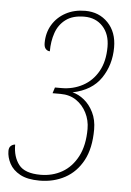

<svg xmlns="http://www.w3.org/2000/svg" viewBox="-53 -764 556 814"><g transform="rotate(5 225.0 -357.0)"><path d="M146 10Q94 10 63 -7Q32 -24 18 -50.5Q4 -77 4 -104Q4 -119 12.5 -126Q21 -133 30 -133Q30 -81 55.5 -48Q81 -15 148 -15Q199 -15 240 -38.5Q281 -62 305.5 -109Q330 -156 330 -226Q330 -263 314 -294.5Q298 -326 270 -345Q242 -364 203 -364H169L177 -389H205Q254 -389 295 -411Q336 -433 360 -475.5Q384 -518 384 -580Q384 -634 354 -666.5Q324 -699 275 -699Q226 -699 196.5 -677Q167 -655 154.5 -619Q142 -583 142 -540Q132 -540 124.5 -548Q117 -556 117 -573Q117 -617 137.5 -651Q158 -685 194 -704.5Q230 -724 277 -724Q336 -724 374 -684.5Q412 -645 412 -580Q412 -506 373.5 -449Q335 -392 253 -375Q279 -369 303 -349.5Q327 -330 342.5 -298.5Q358 -267 358 -226Q358 -146 330 -94Q302 -42 254 -16Q206 10 146 10Z"/></g></svg>

Font: Noto Serif Tamil Condensed Thin
Style: Italic
Weight: 100
Width: 3
Italic angle: -12°
Designer: Indian Type Foundry, Tom Grace, and the Monotype Design Team
Foundry: Monotype Imaging Inc.
Version: Version 2.003; ttfautohint (v1.8.4.7-5d5b)